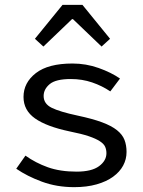

<svg xmlns="http://www.w3.org/2000/svg" viewBox="-20 -760 590 792"><path d="M47 -64Q92 -33 153 -10.5Q214 12 286 12Q338 12 378.5 0.5Q419 -11 446.5 -31Q474 -51 488 -77Q502 -103 502 -133Q502 -161 493.5 -183Q485 -205 462.5 -223Q440 -241 401 -255.5Q362 -270 301 -283Q226 -299 193 -315.5Q160 -332 160 -364Q160 -392 185 -413Q210 -434 272 -434Q319 -434 360 -420Q401 -406 435 -383L475 -436Q439 -461 387 -479.5Q335 -498 279 -498Q179 -498 128 -458.5Q77 -419 77 -360Q77 -305 124.5 -271.5Q172 -238 267 -218Q317 -208 346.5 -198Q376 -188 392.5 -177Q409 -166 414 -154Q419 -142 419 -128Q419 -97 388.5 -74.5Q358 -52 296 -52Q228 -52 177.5 -70Q127 -88 85 -118ZM124 -600 159 -568 277 -681H281L399 -568L434 -600L320 -740H238Z"/></svg>

Font: Codetta
Style: Regular
Weight: 400
Italic angle: -11°
Designer: Ulrich Proeller
Foundry: PROSA GmbH
Version: Version 2.00;September 29, 2018;FontCreator 11.5.0.2427 64-b